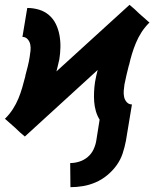

<svg xmlns="http://www.w3.org/2000/svg" viewBox="-33 -553 653 796"><path d="M259 223 258 123Q277 123 296 117Q315 111 330.5 98Q346 85 354.5 67Q363 49 366 31L380 -57Q370 -73 364.5 -92Q359 -111 357.5 -131Q356 -151 357 -172Q358 -193 361 -213Q363 -226 366 -238.5Q369 -251 372 -263L70 13L49 -5L29 -24L-13 -61L-11 -62Q7 -80 20.5 -101Q34 -122 43.5 -145Q53 -168 59.5 -191Q66 -214 72 -237V-239Q77 -258 82 -277.5Q87 -297 90 -317Q92 -330 93.5 -343Q95 -356 92.5 -368.5Q90 -381 81.5 -390.5Q73 -400 60 -400L80 -520Q105 -520 128.5 -513Q152 -506 170 -490.5Q188 -475 198.5 -453.5Q209 -432 213.5 -407.5Q218 -383 217.5 -357.5Q217 -332 213 -307Q210 -294 207 -281.5Q204 -269 201 -257L504 -533L525 -515L545 -496L587 -459L585 -458Q567 -440 553.5 -419Q540 -398 530.5 -375Q521 -352 514 -329Q507 -306 502 -283L501 -281Q496 -262 491.5 -242.5Q487 -223 483 -203Q481 -190 480 -177Q479 -164 481.5 -151.5Q484 -139 492.5 -129.5Q501 -120 514 -120L489 31Q484 57 475.5 83Q467 109 450.5 132Q434 155 411.5 173.5Q389 192 363.5 203Q338 214 311.5 218.5Q285 223 259 223Z"/></svg>

Font: Iosevka Heavy Extended Oblique
Style: Regular
Weight: 900
Width: 7
Italic angle: -9°
Monospace: yes
Designer: Belleve Invis
Foundry: Belleve Invis
Version: Version 32.5.0; ttfautohint (v1.8.4)